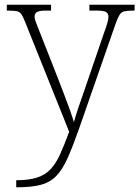

<svg xmlns="http://www.w3.org/2000/svg" viewBox="-20 -556 592 816"><path d="M49 210Q103 210 138 198.5Q173 187 196 162Q219 137 236.5 97.5Q254 58 274 4L87 -462Q78 -485 71 -495.5Q64 -506 51 -508.5Q38 -511 12 -511H9V-536H197V-511H176Q146 -511 136.5 -504.5Q127 -498 127 -485Q127 -475 133.5 -459Q140 -443 154 -407L229 -216Q240 -187 253 -153.5Q266 -120 277 -89Q288 -58 294 -37Q303 -69 314.5 -102.5Q326 -136 341 -179L423 -419Q431 -440 436 -457.5Q441 -475 441 -484Q441 -498 431.5 -504.5Q422 -511 391 -511H360V-536H552V-511H549Q522 -511 509 -508Q496 -505 488.5 -493.5Q481 -482 472 -457L317 -12Q290 65 268 114.5Q246 164 219.5 191.5Q193 219 153.5 229.5Q114 240 52 240H49Z"/></svg>

Font: Noto Serif Malayalam ExtraLight
Style: Regular
Weight: 200
Designer: Indian type Foundry, Jelle Bosma, Monotype Design Team
Foundry: Monotype Imaging Inc.
Version: Version 2.104; ttfautohint (v1.8.4.7-5d5b)